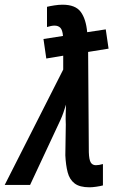

<svg xmlns="http://www.w3.org/2000/svg" viewBox="-73 -787 497 817"><path d="M308 10Q266 10 244.5 -6.5Q223 -23 215 -53.5Q207 -84 205 -126L207 -257Q206 -279 206.5 -299.5Q207 -320 208 -342Q203 -326 197 -308.5Q191 -291 184 -276L55 0H-53L196 -491V-550L124 -538L112 -621L195 -634Q193 -659 184 -668.5Q175 -678 159 -678Q146 -678 127 -672V-758Q139 -761 158 -764Q177 -767 193 -767Q248 -767 270.5 -736.5Q293 -706 298 -650L377 -662L389 -580L302 -566L305 -139Q306 -108 313 -96Q320 -84 335 -84Q348 -84 365 -89V2Q354 5 337 7.5Q320 10 308 10Z"/></svg>

Font: Noto Sans ExtraCondensed SemiBold
Style: Italic
Weight: 600
Width: 2
Italic angle: -12°
Designer: Monotype Design Team
Foundry: Monotype Imaging Inc.
Version: Version 2.013; ttfautohint (v1.8.4.7-5d5b)